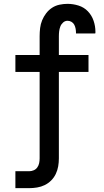

<svg xmlns="http://www.w3.org/2000/svg" viewBox="-20 -763 540 998"><path d="M60 215V127H132Q144 127 155.5 122Q167 117 174 107Q181 97 183.5 85Q186 73 186 60V-389H60V-477H186V-575Q186 -596 188.5 -617Q191 -638 199 -657.5Q207 -677 220 -694Q233 -711 250.5 -722.5Q268 -734 289 -738.5Q310 -743 331 -743Q360 -743 388.5 -734Q417 -725 437 -704Q457 -683 466.5 -655Q476 -627 476 -598Q476 -595 476 -593Q476 -591 475 -589H375Q375 -590 375 -591Q375 -592 375 -593Q375 -603 373 -614Q371 -625 366 -634.5Q361 -644 351.5 -649.5Q342 -655 331 -655Q318 -655 308 -646Q298 -637 293.5 -625Q289 -613 287.5 -600.5Q286 -588 286 -575V-477H440V-389H286V60Q286 81 282.5 101.5Q279 122 270 141Q261 160 246 175Q231 190 212.5 199Q194 208 173 211.5Q152 215 132 215Z"/></svg>

Font: Zed Mono Semibold
Style: Regular
Weight: 600
Monospace: yes
Designer: Belleve Invis
Foundry: Belleve Invis
Version: Version 1.0.0; ttfautohint (v1.8.4)